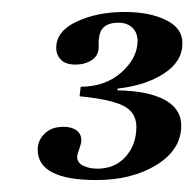

<svg xmlns="http://www.w3.org/2000/svg" viewBox="-20 -698 325 321"><path d="M43 -448Q43 -463 54.5 -474.5Q66 -486 86 -486Q100 -486 108 -480Q116 -474 116 -463Q116 -459 112.5 -449Q109 -439 109 -436Q109 -426 119 -421Q129 -416 143 -416Q172 -416 190 -436Q208 -456 208 -486Q208 -510 186.5 -521Q165 -532 113 -537L115 -553Q156 -553 183 -577Q210 -601 210 -630Q210 -643 201.5 -651.5Q193 -660 178 -660Q160 -660 152 -651Q144 -642 145 -620Q145 -605 133.5 -597.5Q122 -590 106 -590Q90 -590 82 -598Q74 -606 74 -618Q74 -646 108.5 -662Q143 -678 188 -678Q230 -678 257.5 -664.5Q285 -651 285 -626Q285 -595 254 -575Q223 -555 177 -550L176 -547Q228 -546 255.5 -531Q283 -516 283 -488Q283 -448 242 -422.5Q201 -397 141 -397Q43 -397 43 -448Z"/></svg>

Font: Unna
Style: Italic
Weight: 400
Italic angle: -8.05°
Designer: Jorge de Buen Unna
Foundry: Omnibus-Type
Version: Version 2.008